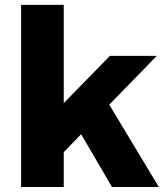

<svg xmlns="http://www.w3.org/2000/svg" viewBox="-20 -752 670 772"><path d="M64.9 0V-732.4H236.3V-337.4L421.9 -527.3H610.4L419.4 -331.1L618.7 0H430.2L306.2 -212.4L236.3 -140.1V0Z"/></svg>

Font: Schibsted Grotesk ExtraBold
Style: Regular
Weight: 800
Designer: Bakken & Baeck AS, Henrik Kongsvoll
Foundry: Schibsted ASA
Version: Version 1.100; ttfautohint (v1.8.4.7-5d5b);gftools[0.9.25]